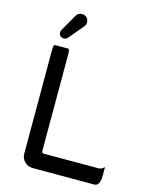

<svg xmlns="http://www.w3.org/2000/svg" viewBox="-128 -956 818 1040"><g transform="rotate(15 281.0 -436.5)"><path d="M111.3 -748Q111.3 -755.9 118.2 -767.6L168 -854.5Q177.7 -874 201.2 -874Q216.8 -874 227.5 -863.8Q238.3 -853.5 238.3 -836.9Q238.3 -821.3 228.5 -811.5L161.1 -731.4Q152.3 -720.7 138.7 -720.7Q127 -720.7 119.1 -728Q111.3 -735.4 111.3 -748ZM93.8 -61.5V-641.6Q93.8 -673.8 101.6 -673.8H176.8Q184.6 -673.8 184.6 -641.6V-101.6Q184.6 -89.8 196.3 -89.8H502.9Q519.5 -89.8 535.2 -105.5Q535.2 -89.8 535.2 -57.6Q535.2 1 502.9 1H156.2Q130.9 1 112.3 -17.6Q93.8 -36.1 93.8 -61.5Z"/></g></svg>

Font: YuPearl-Regular
Style: Regular
Weight: 400
Designer: Max Yao
Foundry: Max-Everyday
Version: Version 1.011; ttfautohint (v1.8.3)